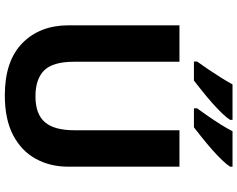

<svg xmlns="http://www.w3.org/2000/svg" viewBox="-114 -860 984 796"><g transform="rotate(90 378.0 -462.0)"><path d="M671 -714V-252Q671 -178 638.5 -118.5Q606 -59 540.5 -24.5Q475 10 375 10Q233 10 159 -62.5Q85 -135 85 -254V-714H236V-277Q236 -189 272 -153Q308 -117 379 -117Q453 -117 486.5 -156Q520 -195 520 -278V-714ZM671 -934V-924Q663 -911 644 -891Q625 -871 600 -849Q575 -827 550.5 -807.5Q526 -788 508 -774H429V-787Q443 -806 461 -832Q479 -858 496 -885Q513 -912 524 -934ZM477 -934V-924Q469 -911 450 -891Q431 -871 406 -849Q381 -827 356.5 -807.5Q332 -788 314 -774H235V-787Q249 -806 266.5 -832Q284 -858 301 -885Q318 -912 330 -934Z"/></g></svg>

Font: Noto Sans IKEA
Style: Bold
Weight: 600
Designer: Monotype Design Team
Foundry: Monotype Imaging Inc.
Version: Version 2.001